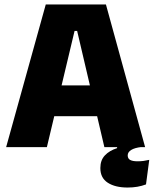

<svg xmlns="http://www.w3.org/2000/svg" viewBox="-20 -659 688 860"><path d="M7.5 0 185 -639H454.5L630 0H447.5L325.5 -520.5H314L190 0ZM175 -138.5V-276.5H461.5V-138.5ZM551.5 181Q496 181 462.8 159.5Q429.5 138 429.5 94V93.5Q429.5 58.5 449.8 37Q470 15.5 504.5 4.5V-5L608.5 -2.5L613.5 -0.5Q583 3 567.5 12.8Q552 22.5 552 37Q552 51.5 563.2 57.5Q574.5 63.5 596 63.5Q610 63.5 623 61.8Q636 60 648.5 57L634 167Q615.5 174 595.2 177.5Q575 181 551.5 181Z"/></svg>

Font: Anek Latin Medium ExtraBold
Style: Regular
Weight: 800
Version: Version 1.003